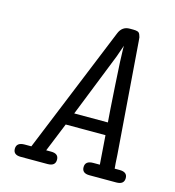

<svg xmlns="http://www.w3.org/2000/svg" viewBox="-96 -706 718 788"><g transform="rotate(15 262.5 -312.0)"><path d="M31 -26Q31 -53 66 -53H94L314 -592Q327 -624 359 -624H374Q386 -624 393 -621.5Q400 -619 403 -610.5Q406 -602 406.5 -600Q407 -598 408 -584L444 -111Q446 -71 448 -53H469Q502 -53 502 -27Q502 0 469 0H355Q323 0 323 -26Q323 -53 357 -53H385L376 -176H207L157 -53H178Q210 -53 210 -27Q210 0 177 0H63Q31 0 31 -26ZM229 -229H372Q369 -262 361.5 -383Q354 -504 354 -535V-550L337 -501Z"/></g></svg>

Font: CMU Typewriter Text
Style: LightOblique
Weight: 200
Italic angle: -9.46001°
Version: Version 0.7.0